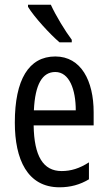

<svg xmlns="http://www.w3.org/2000/svg" viewBox="-20 -786 458 816"><path d="M196 -766H99V-757C125 -714 193 -640 233 -606H285V-617C257 -654 217 -720 196 -766ZM215 -546C102 -546 43 -447 43 -265C43 -109 96 10 233 10C279 10 320 -1 358 -24V-96C318 -70 281 -59 242 -59C163 -59 125 -123 123 -253H378V-309C378 -442 325 -546 215 -546ZM215 -480C275 -480 302 -405 302 -317H124C129 -428 160 -480 215 -480Z"/></svg>

Font: Noto Sans Devanagari ExtraCondensed
Style: Regular
Weight: 400
Width: 2
Designer: Jelle Bosma - Monotype Design Team
Foundry: Monotype Imaging Inc.
Version: Version 2.004